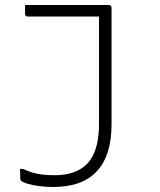

<svg xmlns="http://www.w3.org/2000/svg" viewBox="-20 -546 640 766"><path d="M414 -526Q418 -526 420 -524.5Q422 -523 423.5 -521Q425 -519 425 -515Q425 -469 425 -425.5Q425 -382 425 -338Q425 -294 425 -248Q425 -202 425 -153Q425 -104 425 -49Q425 12 410.5 58.5Q396 105 367 136.5Q338 168 294.5 184Q251 200 192 200Q164 200 137 196.5Q110 193 90 187Q70 181 63 174Q62 172 61.5 170.5Q61 169 61 166Q61 156 60.5 147Q60 138 60 128H72Q89 136 108 142Q127 148 149.5 150.5Q172 153 199 153Q240 153 272 142Q304 131 326 109Q343 92 353.5 69Q364 46 369.5 16Q375 -14 375 -50Q375 -110 375 -162.5Q375 -215 375 -265Q375 -315 375 -367.5Q375 -420 375 -480H363Q329 -480 295 -480Q261 -480 227 -480Q193 -480 159 -480Q125 -480 91 -480Q86 -480 83 -483Q80 -486 80 -491Q80 -500 80 -508.5Q80 -517 80 -526Q122 -526 163.5 -526Q205 -526 247 -526Q289 -526 330.5 -526Q372 -526 414 -526Z"/></svg>

Font: Recursive Monospace Light
Style: Regular
Weight: 300
Version: Version 1.047